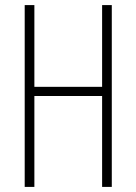

<svg xmlns="http://www.w3.org/2000/svg" viewBox="-20 -734 536 754"><path d="M419 0H381V-357H115V0H77V-714H115V-393H381V-714H419Z"/></svg>

Font: Noto Sans Gujarati ExtraCondensed ExtraLight
Style: Regular
Weight: 200
Width: 2
Designer: Jelle Bosma - Monotype Design Team, Universal Thirst
Foundry: Monotype Imaging Inc.
Version: Version 2.106; ttfautohint (v1.8.4.7-5d5b)